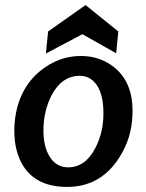

<svg xmlns="http://www.w3.org/2000/svg" viewBox="-20 -735 583 766"><path d="M163.1 -521.5 171.9 -609.4 321.3 -714.8 452.1 -609.4 443.4 -522.5 308.6 -598.6ZM39.1 -252Q52.7 -379.9 140.6 -452.1Q213.9 -511.7 302.7 -511.7Q383.8 -511.7 442.4 -460.9Q509.8 -400.4 508.8 -291Q508.8 -272.5 506.8 -252Q498 -164.1 445.3 -90.8Q372.1 10.7 248 10.7Q127.9 10.7 75.2 -69.3Q37.1 -127 37.1 -214.8Q37.1 -234.4 39.1 -252ZM153.3 -214.8Q153.3 -151.4 176.8 -112.3Q203.1 -67.4 252 -67.4Q320.3 -67.4 360.4 -144.5Q393.6 -209 392.6 -285.2Q392.6 -348.6 371.1 -387.7Q344.7 -432.6 298.8 -432.6Q227.5 -432.6 186.5 -356.4Q153.3 -292 153.3 -214.8Z"/></svg>

Font: Puritan
Style: BoldItalic
Weight: 700
Version: 2.1